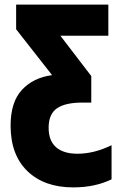

<svg xmlns="http://www.w3.org/2000/svg" viewBox="-20 -573 511 833"><path d="M26 -28Q26 -130 75 -183Q124 -236 206 -247L50 -446V-553H450V-418H242L376 -243V-128H338Q263 -128 227 -103Q191 -78 191 -19Q191 38 223.5 66Q256 94 316 94Q388 94 464 57V205Q392 240 298 240Q172 240 99 169.5Q26 99 26 -28Z"/></svg>

Font: Noto Sans UI CondBlack
Style: Regular
Weight: 900
Width: 3
Designer: Monotype Design Team
Foundry: Monotype Imaging Inc.
Version: Version 1.001